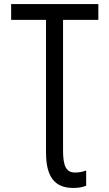

<svg xmlns="http://www.w3.org/2000/svg" viewBox="-20 -734 540 947"><path d="M341 193C365 193 386 190 405 182V107C389 113 371 117 350 117C306 117 291 84 291 9V-636H465V-714H35V-636H207V19C207 141 252 193 341 193Z"/></svg>

Font: Noto Sans Mono ExtraCondensed
Style: Regular
Weight: 400
Width: 2
Designer: Monotype Design Team
Foundry: Monotype Imaging Inc.
Version: Version 2.014